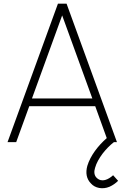

<svg xmlns="http://www.w3.org/2000/svg" viewBox="-20 -770 674 1040"><path d="M592.7 179.2C567.7 202.1 531.2 220.8 503.1 192.7C489.6 179.2 488.5 159.4 494.8 139.6C502.1 112.5 517.7 86.5 535.4 62.5C553.1 39.6 574 17.7 596.9 0H613.5L340.6 -750H293.8L20.8 0H67.7L138.5 -194.8H495.8L558.3 -21.9C511.5 18.8 469.8 72.9 453.1 128.1C442.7 165.6 447.9 199 472.9 224C494.8 249 535.4 257.3 572.9 241.7C591.7 233.3 607.3 221.9 619.8 209.4ZM153.1 -236.5 316.7 -686.5 480.2 -236.5Z"/></svg>

Font: Manrope Thin
Style: Regular
Weight: 100
Width: 4
Designer: Michael Sharanda
Foundry: Michael Sharanda
Version: Version 2.000;PS 002.000;hotconv 1.0.88;makeotf.lib2.5.64775